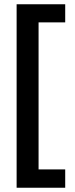

<svg xmlns="http://www.w3.org/2000/svg" viewBox="-20 -721 353 901"><path d="M58 -701V160H286V74H161V-616H286V-701Z"/></svg>

Font: Noto Sans Syriac SemiBold
Style: Regular
Weight: 600
Designer: Patrick Giasson and the Monotype Design Team
Foundry: Monotype Imaging Inc.
Version: Version 3.000